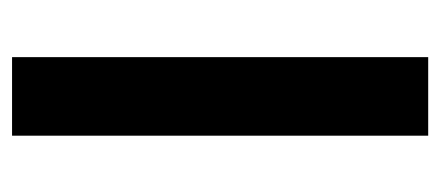

<svg xmlns="http://www.w3.org/2000/svg" viewBox="-232 -520 751 328"><g transform="rotate(-90 144.0 -355.5)"><path d="M210.9 -710.9V0H76.7V-710.9Z"/></g></svg>

Font: Roboto SemiBold
Style: Regular
Weight: 600
Designer: Christian Robertson
Foundry: Google
Version: Version 3.009; 2024